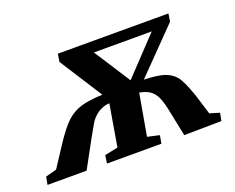

<svg xmlns="http://www.w3.org/2000/svg" viewBox="-142 -597 905 739"><g transform="rotate(-20 310.0 -228.0)"><path d="M653 0 500 2 477 -110Q467 -162 448 -184Q430 -205 393 -211L363 -41L412 -30L406 3H183L188 -30L242 -41L271 -212Q253 -211 238 -204Q224 -198 213 -188Q200 -177 190 -161Q178 -142 100 2H-60L-54 -30L-9 -42L44 -123Q84 -184 110 -207Q136 -230 168 -240Q201 -250 257 -252L145 -427L150 -459H603L598 -427L427 -252Q480 -250 507 -242Q536 -233 554 -212Q571 -192 594 -125L619 -44L659 -32ZM378 -267 519 -416H282Z"/></g></svg>

Font: Libra Serif Modern
Style: Bold Italic
Weight: 700
Italic angle: -12°
Designer: Stefan Peev, Context Ltd
Foundry: Stefan Peev, Context Ltd
Version: Version 1.000